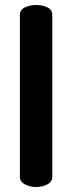

<svg xmlns="http://www.w3.org/2000/svg" viewBox="-20 -751 291 771"><path d="M125 0Q101 0 80.5 -10.5Q60 -21 60 -41V-691Q60 -712 80.5 -721.5Q101 -731 125 -731Q150 -731 170 -721.5Q190 -712 190 -691V-41Q190 -21 170 -10.5Q150 0 125 0Z"/></svg>

Font: Dosis
Style: Bold
Weight: 700
Designer: EdgarTolentino, PabloImpallari, IginoMarini
Foundry: EdgarTolentino, PabloImpallari, IginoMarini
Version: Version 3.001; ttfautohint (v1.8.2)